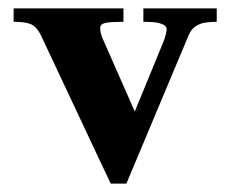

<svg xmlns="http://www.w3.org/2000/svg" viewBox="-20 -433 550 458"><path d="M12.5 -381V-413H274.5V-381Q245.5 -381 232.2 -378.5Q219 -376 219 -366.5Q219 -360.5 220.2 -354.8Q221.5 -349 225.5 -339.5L301.5 -167L370.5 -335Q372.5 -340 375 -349.2Q377.5 -358.5 377.5 -362.5Q377.5 -371 368 -375Q358.5 -379 347 -380Q335.5 -381 322 -381V-413H497V-381Q481 -381 468.8 -379Q456.5 -377 446.2 -370Q436 -363 430 -349L281.5 5H244L77.5 -349Q68 -368.5 54.8 -374.8Q41.5 -381 12.5 -381Z"/></svg>

Font: Didactic
Style: Regular
Weight: 400
Designer: Tyler Finck
Foundry: Etcetera Type Co
Version: Version 3.007;FEAKit 1.0